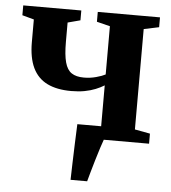

<svg xmlns="http://www.w3.org/2000/svg" viewBox="-52 -580 719 807"><g transform="rotate(5 308.0 -176.5)"><path d="M275.5 180Q276.5 147.5 277.5 108.2Q278.5 69 280.2 27Q282 -15 283.5 -55.5H454L401 -3Q396 10 388 35Q380 60 371.5 88.5Q363 117 356 142Q349 167 345.5 180ZM302.5 0V-42.5L384 -54.5V-228Q368 -218 347.5 -209.8Q327 -201.5 302 -196.8Q277 -192 245.5 -192Q184.5 -192 144 -212Q103.5 -232 83.2 -274.2Q63 -316.5 63 -382.5V-478L13.5 -491.5V-533H258.5V-491.5L205.5 -477.5V-395.5Q205.5 -341 214 -309.8Q222.5 -278.5 241.8 -265.8Q261 -253 293.5 -253Q320.5 -253 345.2 -259.8Q370 -266.5 384 -274V-477.5L328 -491.5V-533H590.5V-491.5L526.5 -478V-54.5L591 -42.5V0Z"/></g></svg>

Font: Merriweather 72pt
Style: Bold
Weight: 700
Version: Version 2.100